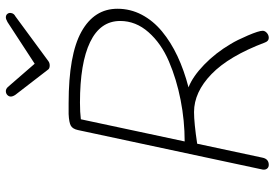

<svg xmlns="http://www.w3.org/2000/svg" viewBox="-162 -776 944 660"><g transform="rotate(-90 310.0 -446.0)"><path d="M399.9 -753.9 314 -865.2Q308.1 -874 308.1 -880.9Q308.1 -887.7 313.5 -892.8Q318.8 -897.9 327.1 -897.9Q334 -897.9 340.8 -891.1L420.9 -798.8L564 -892.1Q574.2 -897.9 580.1 -897.9Q588.4 -897.9 592.5 -892.3Q596.7 -886.7 595.2 -879.9Q593.8 -870.1 584 -865.2L430.2 -752Q423.8 -747.1 415 -747.1Q403.8 -747.1 399.9 -753.9ZM609.9 -514.2Q609.9 -469.7 589.4 -430.7Q568.8 -391.6 532 -361.1Q495.1 -330.6 446.8 -307.9Q398.4 -285.2 339.8 -270Q377 -255.4 417.5 -216.3Q458 -177.2 488.8 -125Q502 -103.5 518.1 -65.9Q534.2 -28.3 534.2 -15.1Q534.2 -7.3 526.9 -0.7Q519.5 5.9 509.8 5.9Q499 5.9 494.1 -6.8Q447.3 -130.9 385.3 -190.9Q323.2 -251 254.9 -251Q217.8 -251 146 -240.2L98.1 -16.1Q93.8 5.9 73.2 5.9Q64.9 5.9 60.3 0Q55.7 -5.9 57.1 -15.1L192.9 -649.9Q196.8 -668 207.5 -674.3Q218.3 -680.7 248 -682.1H285.2Q451.7 -682.1 530.8 -638.2Q609.9 -594.2 609.9 -514.2ZM153.8 -283.2Q225.1 -283.2 296.1 -297.1Q367.2 -311 429 -337.4Q490.7 -363.8 529.3 -407.5Q567.9 -451.2 567.9 -504.9Q567.9 -573.2 495.4 -608.2Q422.9 -643.1 287.1 -643.1Q253.9 -643.1 230 -640.1Z"/></g></svg>

Font: Comic Neue Light
Style: Italic
Weight: 300
Italic angle: -12°
Designer: Craig Rozynski
Foundry: Craig Rozynski
Version: Version 2.003;hotconv 1.0.109;makeotfexe 2.5.65596